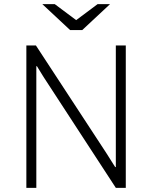

<svg xmlns="http://www.w3.org/2000/svg" viewBox="-20 -905 733 925"><path d="M492 -168 535 -100H538V-686H586V0H538L190 -534L158 -586H155V0H107V-686H153ZM347 -808 450 -885H510L376 -760H318L184 -885H244Z"/></svg>

Font: Chivo Thin
Style: Regular
Weight: 100
Designer: Hector Gatti
Foundry: Omnibus-Type
Version: Version 1.007